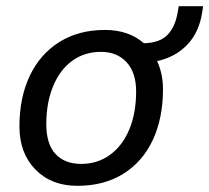

<svg xmlns="http://www.w3.org/2000/svg" viewBox="-20 -592 678 622"><path d="M638 -572 635 -552Q625 -487 586.5 -447Q548 -407 489 -394Q508 -353 508 -303Q508 -209 475 -138.5Q442 -68 379.5 -29Q317 10 231 10Q146 10 94.5 -43Q43 -96 43 -182Q43 -276 76.5 -346.5Q110 -417 172.5 -456Q235 -495 320 -495Q397 -495 446 -452Q497 -453 522 -478.5Q547 -504 555 -549L559 -572ZM421 -296Q421 -357 390 -390.5Q359 -424 307 -424Q254 -424 214 -395Q174 -366 152 -312.5Q130 -259 130 -190Q130 -125 160 -93Q190 -61 243 -61Q296 -61 336.5 -90.5Q377 -120 399 -173Q421 -226 421 -296Z"/></svg>

Font: Niramit
Style: Italic
Weight: 400
Italic angle: -10°
Version: Version 1.000; ttfautohint (v1.6)